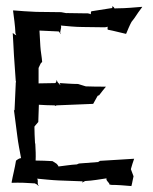

<svg xmlns="http://www.w3.org/2000/svg" viewBox="-20 -615 516 647"><path d="M19 0 20 1C44 0 72 1 98 3L99 4C103 5 108 9 109 12L110 11C108 9 107 3 107 -1C108 -5 107 -11 105 -13C127 -11 153 -8 177 -7L257 -4H259C258 -3 258 -3 258 -2C258 -1 257 0 256 0L257 1C257 0 258 -1 259 -1L267 -5C291 -6 318 -11 339 -14C336 -6 349 0 349 7H350C350 7 353 7 354 8C377 8 400 10 423 12V11C426 1 427 -10 430 -21L421 -45C424 -56 428 -69 432 -80H431C394 -78 356 -75 317 -73L314 -71L312 -70L311 -69L246 -64L239 -61C218 -60 196 -56 177 -54C177 -56 173 -61 171 -63L157 -72C139 -73 118 -74 100 -74C101 -92 100 -111 99 -129V-131L98 -132V-133C97 -152 96 -171 96 -189C97 -189 98 -190 98 -191L109 -204C109 -223 111 -244 111 -262C127 -261 146 -260 163 -260C164 -260 167 -259 167 -258H168C168 -259 170 -260 171 -260L294 -265L309 -292L311 -293L314 -294C321 -304 330 -314 337 -323C315 -323 292 -323 269 -324L243 -332C222 -332 201 -334 182 -335L181 -334C182 -333 183 -331 183 -330V-328C181 -331 177 -335 175 -337C173 -339 172 -344 171 -346C171 -344 170 -339 168 -337C168 -336 167 -335 166 -335L110 -334V-386L117 -401C118 -402 121 -406 122 -406V-407C121 -423 117 -441 116 -459C115 -477 114 -495 113 -512C134 -511 156 -510 178 -509C180 -507 183 -503 183 -500L184 -501C180 -509 189 -521 185 -529C207 -527 234 -524 258 -524L333 -523C335 -523 340 -524 343 -525C342 -522 342 -518 343 -515C365 -511 385 -505 404 -501H405C410 -513 416 -528 423 -541L433 -554C441 -567 451 -580 459 -591V-592C433 -590 404 -587 377 -587H372C371 -587 368 -587 367 -586C366 -587 364 -589 364 -590C362 -591 360 -594 359 -595C359 -594 359 -590 358 -588L288 -577C286 -575 286 -570 286 -567C284 -568 278 -570 276 -570H270C248 -570 225 -571 203 -571L204 -570L202 -571L186 -574H184L102 -575C76 -576 49 -578 25 -580L24 -579C27 -555 31 -529 32 -503C33 -501 34 -498 35 -496C30.2 -498.4 26.6 -500.4 23 -504V-503C24 -480 26 -454 27 -429L33 -343C33 -342 34 -339 34 -339L33 -336V-332L29 -244L28 -243L27 -244L38 -159C41 -133 47 -104 51 -82C48 -83 39 -78 36 -75L34 -74C30 -48 23 -23 19 0ZM26 -244H27V-245Z"/></svg>

Font: Charger Mayhem
Style: Regular
Weight: 400
Designer: Jasper
Foundry: Cannot Into Space Fonts
Version: Version 0.98